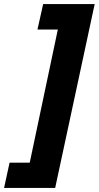

<svg xmlns="http://www.w3.org/2000/svg" viewBox="-83 -755 485 943"><path d="M-36 44H63L201 -610H101L129 -735H382L188 168H-63Z"/></svg>

Font: Noto Sans Display Black
Style: Italic
Weight: 900
Italic angle: -12°
Designer: Monotype Design team
Foundry: Monotype Imaging Inc.
Version: Version 1.000